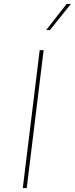

<svg xmlns="http://www.w3.org/2000/svg" viewBox="-20 -957 381 977"><path d="M182 -702H202L116 0H96ZM341 -937 234 -804H215L319 -937Z"/></svg>

Font: Josefin Sans Thin Thin
Style: Italic
Weight: 250
Italic angle: -7°
Version: Version 2.000